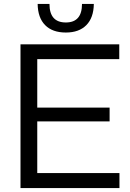

<svg xmlns="http://www.w3.org/2000/svg" viewBox="-20 -954 662 974"><path d="M84 0V-729H585V-654H169V-408H536V-338H169V-76H586V0ZM314 -789Q246 -789 209 -826.5Q172 -864 171 -934H231Q231 -840 314 -840Q396 -840 396 -934H456Q455 -864 418 -826.5Q381 -789 314 -789Z"/></svg>

Font: Mona Sans
Style: Regular
Weight: 400
Designer: Deni Anggara
Foundry: GitHub
Version: Version 2.000;Glyphs 3.2.3 (3260)